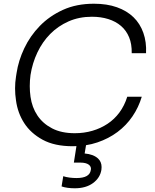

<svg xmlns="http://www.w3.org/2000/svg" viewBox="-20 -769 834 1032"><path d="M371 17Q273 17 209 -18Q145 -53 110 -107.5Q75 -162 66 -229Q61 -262 61 -294Q61 -326 66 -357L69 -376Q79 -443 110.5 -509.5Q142 -576 194 -629.5Q246 -683 318.5 -716Q391 -749 485 -749Q555 -749 608.5 -730Q662 -711 697.5 -676.5Q733 -642 750.5 -592.5Q768 -543 765 -483H688Q689 -532 674 -568.5Q659 -605 630.5 -629.5Q602 -654 562 -666.5Q522 -679 474 -679Q405 -679 348.5 -654Q292 -629 250 -586.5Q208 -544 181 -487Q154 -430 144 -366Q140 -336 140 -306Q140 -277 144 -249Q152 -192 181 -148.5Q210 -105 260 -79Q310 -53 382 -53Q432 -53 476.5 -66Q521 -79 558 -103.5Q595 -128 622 -164.5Q649 -201 664 -249H742Q725 -192 692 -143.5Q659 -95 611.5 -59.5Q564 -24 503.5 -3.5Q443 17 371 17ZM382 243Q362 243 343.5 240.5Q325 238 311 233L320 178Q334 183 353.5 185.5Q373 188 391 188Q462 188 468 145Q469 142 469 139Q469 125 457 116Q442 105 412 105H377L395 -10H446L435 56Q482 60 507 83Q526 101 526 129Q526 136 525 144Q518 187 480 215Q442 243 382 243Z"/></svg>

Font: Sora Light
Style: Italic
Weight: 300
Designer: Jonathan Barnbrook, Juli√°n Moncada
Version: Version 1.000